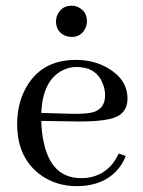

<svg xmlns="http://www.w3.org/2000/svg" viewBox="-20 -631 493 661"><path d="M243.2 -400.4Q311.5 -400.4 334 -342.8Q341.8 -324.2 341.8 -302.7Q341.8 -253.9 294.9 -243.2Q270.5 -238.3 225.6 -239.3L122.1 -242.2Q127 -354.5 195.3 -388.7Q217.8 -400.4 243.2 -400.4ZM413.1 -93.8 388.7 -102.5Q354.5 -28.3 278.3 -18.6Q268.6 -17.6 259.8 -17.6Q157.2 -17.6 130.9 -139.6Q123 -173.8 122.1 -214.8L239.3 -212.9Q358.4 -210.9 392.6 -235.4Q418.9 -254.9 418.9 -291Q418.9 -357.4 351.6 -396.5Q303.7 -424.8 241.2 -424.8Q119.1 -424.8 66.4 -323.2Q39.1 -270.5 39.1 -204.1Q39.1 -83 126 -24.4Q177.7 9.8 244.1 9.8Q349.6 9.8 399.4 -66.4Q407.2 -80.1 413.1 -93.8ZM279.3 -557.6Q279.3 -591.8 249 -606.4Q237.3 -611.3 226.6 -611.3Q192.4 -611.3 177.7 -580.1Q172.9 -569.3 172.9 -557.6Q172.9 -521.5 205.1 -507.8Q215.8 -503.9 226.6 -503.9Q260.7 -503.9 274.4 -535.2Q279.3 -545.9 279.3 -557.6Z"/></svg>

Font: Abhaya Libre
Style: Regular
Weight: 400
Designer: Pushpananda Ekanayake, Sol Matas, Pathum Egodawatta
Foundry: Mooniak
Version: Version 1.050 ; ttfautohint (v1.6)